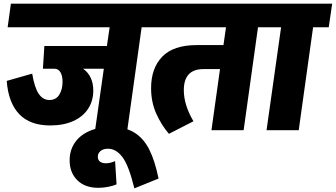

<svg xmlns="http://www.w3.org/2000/svg" viewBox="-20 -716 1847 1056"><path d="M845 -566H759L680 0H503L551 -338H437Q493 -298 493 -218Q493 -161 464.5 -117.5Q436 -74 382.5 -50Q329 -26 256 -26Q145 -26 85.5 -88.5Q26 -151 17 -271L157 -311Q170 -234 193 -200Q216 -166 252 -166Q288 -166 306 -195Q324 -224 324 -266Q324 -298 313 -317.5Q302 -337 281 -338H216L224 -463H568L583 -566H22L40 -696H864Z M719 320Q688 193 653 147.5Q618 102 574 102Q548 102 533 114.5Q518 127 518 146Q518 164 530 173Q542 182 563 182Q586 182 613 170L621 298Q603 306 575.5 311.5Q548 317 521 317Q447 317 405 275Q363 233 363 166Q363 111 391 69.5Q419 28 471 5Q523 -18 592 -18Q669 -18 719.5 13.5Q770 45 801 106.5Q832 168 852 266Z M1485 -566H1399L1320 0H1143L1190 -336H1099Q991 -336 991 -220Q991 -139 1044 -49L909 20Q867 -29 839 -92Q811 -155 811 -231Q811 -341 872.5 -404.5Q934 -468 1062 -468H1209L1223 -566H801L819 -696H1504Z M1788 -566H1702L1623 0H1446L1526 -566H1440L1458 -696H1807Z"/></svg>

Font: FiraGO Heavy
Style: Italic
Weight: 900
Italic angle: -8°
Designer: bBox Type GmbH
Foundry: bBox Type GmbH
Version: Version 1.001